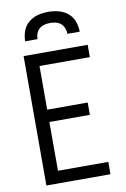

<svg xmlns="http://www.w3.org/2000/svg" viewBox="-102 -1014 705 1074"><g transform="rotate(-10 250.0 -477.5)"><path d="M72 0V-735H436V-665H150V-417H380V-347H150V-70H436V0ZM95 -815Q95 -845 105.5 -873.5Q116 -902 139 -921Q162 -940 191 -947.5Q220 -955 250 -955Q280 -955 309 -947.5Q338 -940 361 -921Q384 -902 394.5 -873.5Q405 -845 405 -815H335Q335 -831 329 -847Q323 -863 311 -873.5Q299 -884 282.5 -888Q266 -892 250 -892Q234 -892 217.5 -888Q201 -884 189 -873.5Q177 -863 171 -847Q165 -831 165 -815Z"/></g></svg>

Font: Iosevka Fixed
Style: Regular
Weight: 400
Monospace: yes
Designer: Belleve Invis
Foundry: Belleve Invis
Version: Version 33.2.4